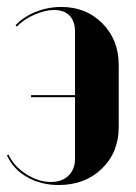

<svg xmlns="http://www.w3.org/2000/svg" viewBox="-20 -525 393 555"><path d="M323.2 -336.9V-158.2Q323.2 -84.5 274.4 -37.4Q225.6 9.8 149.9 9.8Q98.1 9.8 58.1 -13.2Q18.1 -36.1 0 -76.2L4.9 -78.1Q19 -45.4 54.9 -22.2Q90.8 1 127 1Q159.2 1 178 -17.3Q196.8 -35.6 196.8 -65.9V-244.1H69.8V-250H196.8V-434.1Q196.8 -463.4 181.2 -479.7Q165.5 -496.1 136.2 -496.1Q109.9 -496.1 78.6 -482.2Q47.4 -468.3 28.8 -448.2L24.9 -452.1Q48.8 -477.1 84 -491Q119.1 -504.9 157.2 -504.9Q229 -504.9 276.1 -457.3Q323.2 -409.7 323.2 -336.9Z"/></svg>

Font: Moniqa Black Display
Style: Regular
Weight: 900
Designer: Rajesh Rajput
Foundry: Rajesh Rajput
Version: Version 1.000